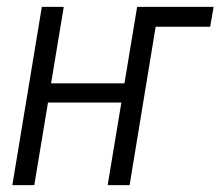

<svg xmlns="http://www.w3.org/2000/svg" viewBox="-20 -540 643 560"><path d="M16 0 102 -520H166L129 -297H343L380 -520H603L593 -462H434L358 0H294L334 -241H120L80 0Z"/></svg>

Font: Iosevka Light Extended
Style: Italic
Weight: 300
Width: 7
Italic angle: -9°
Monospace: yes
Designer: Belleve Invis
Foundry: Belleve Invis
Version: Version 32.5.0; ttfautohint (v1.8.4)